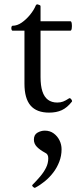

<svg xmlns="http://www.w3.org/2000/svg" viewBox="-20 -514 369 895"><path d="M209 11Q151 11 122.5 -22Q94 -55 94 -124V-371H39Q35 -371 33.5 -377Q32 -383 33.5 -388.5Q35 -394 39 -394Q60 -394 81 -408.5Q102 -423 120 -445Q138 -467 147 -489Q149 -493 152.5 -493.5Q156 -494 160 -492Q164 -491 166.5 -489.5Q169 -488 169 -484V-415H308Q313 -415 314.5 -404Q316 -393 314.5 -382Q313 -371 308 -371H169V-155Q169 -115 177.5 -88.5Q186 -62 203.5 -49Q221 -36 247 -36Q262 -36 274 -40.5Q286 -45 301 -55Q305 -58 309 -54.5Q313 -51 315 -46.5Q317 -42 315 -40Q293 -12 268 -0.5Q243 11 209 11ZM144 361Q140 363 134 357Q128 351 131 348Q150 329 167 309Q184 289 194.5 268Q205 247 205 224Q205 205 192 199Q166 185 152 170.5Q138 156 138 137Q138 114 154.5 104.5Q171 95 189 95Q213 95 230.5 108Q248 121 257.5 140.5Q267 160 267 182Q267 212 256.5 239.5Q246 267 228.5 290Q211 313 189 331Q167 349 144 361Z"/></svg>

Font: Junicode VF
Style: Regular
Weight: 400
Designer: Peter S. Baker
Version: Version 2.213